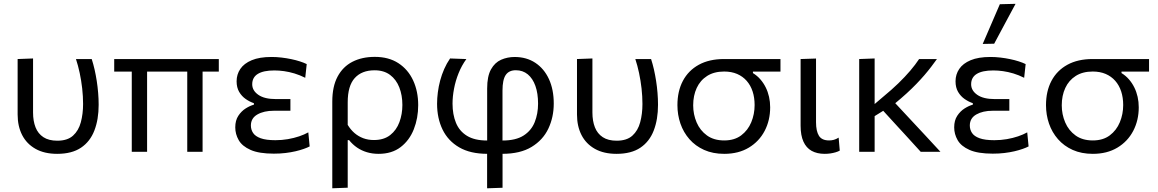

<svg xmlns="http://www.w3.org/2000/svg" viewBox="-20 -812 6196 1027"><path d="M285.8 10.9Q217.5 10.9 170.2 -15.7Q122.8 -42.3 98.5 -89.6Q74.3 -136.9 74.3 -199.4Q74.3 -224 74.3 -243Q74.3 -262 74.3 -279.9Q74.3 -342.1 74.3 -392.7Q74.3 -443.2 74.3 -496.2L156.8 -499.3Q156.8 -410.9 156.8 -336.3Q156.8 -261.7 156.8 -210.1Q156.8 -164.8 170.1 -131Q183.3 -97.2 212.1 -78.3Q240.8 -59.4 286.5 -59.4Q340.9 -59.4 370.7 -86.5Q400.5 -113.5 412.4 -158.2Q424.4 -202.9 424.4 -255.9Q424.4 -296.2 419.7 -338.6Q414.9 -381 406.3 -421.5Q397.7 -462 386.3 -496.2H470.6Q479.1 -469.9 485.9 -440.3Q492.6 -410.6 497.5 -379.1Q502.4 -347.6 505 -315.4Q507.7 -283.2 507.7 -251.6Q507.7 -173.2 484.9 -114.1Q462.2 -54.9 413.4 -22Q364.5 10.9 285.8 10.9Z M590.9 -429.1V-496.2H1150.4V-429.1Q1100.3 -429.1 1049.4 -429.1Q998.6 -429.1 950.6 -429.1H716ZM684.8 0Q684.8 -55.3 684.8 -107.2Q684.8 -159.1 684.8 -220.3V-268.8Q684.8 -312.9 684.8 -350.6Q684.8 -388.3 684.8 -422.2Q684.8 -456 684.8 -488.5H766.8Q766.8 -440 766.8 -388.4Q766.8 -336.9 766.8 -280.4V-216.7Q766.8 -158.6 766.8 -106.6Q766.8 -54.5 766.8 0ZM981.6 0Q981.6 -25.8 981.6 -56.2Q981.6 -86.7 981.6 -120.3Q981.6 -153.9 981.6 -189.7Q981.6 -221.9 981.6 -254.7Q981.6 -287.4 981.6 -323.3Q981.6 -359.2 981.6 -399.9Q981.6 -440.6 981.6 -488.5H1063.6V-195.3Q1063.6 -163.4 1063.6 -131.3Q1063.6 -99.2 1063.6 -66.5Q1063.6 -33.9 1063.6 0Z M1444.7 9.9Q1365.2 9.9 1320.2 -10.2Q1275.1 -30.2 1256.8 -62.5Q1238.4 -94.7 1238.4 -130.7Q1238.4 -167.9 1254.8 -192.7Q1271.1 -217.5 1294.3 -232.1Q1317.6 -246.7 1338.1 -252.1V-260.1Q1316 -267.4 1294.5 -282.2Q1273.1 -297 1259.3 -320.4Q1245.6 -343.9 1245.6 -377.2Q1245.6 -413.8 1265.4 -443.2Q1285.2 -472.7 1326.6 -490Q1367.9 -507.3 1432.6 -507.3Q1459.1 -507.3 1485.9 -504.1Q1512.7 -501 1537.8 -495.7Q1562.9 -490.5 1584.1 -483.6Q1605.4 -476.8 1620.6 -469.2L1612.7 -395.9Q1583.9 -410.4 1555.1 -419.1Q1526.4 -427.7 1499.3 -431.5Q1472.2 -435.2 1447.6 -435.2Q1389.1 -435.2 1359.1 -416.7Q1329.1 -398.2 1329.1 -361.2Q1329.1 -327.6 1361.8 -304.8Q1394.4 -282 1456.2 -282Q1477.8 -282 1496.7 -282Q1515.6 -282 1533.4 -282V-219.6Q1512.7 -219.6 1491.7 -219.6Q1470.8 -219.6 1444.5 -219.6Q1391.4 -219.6 1356.7 -199.7Q1322 -179.8 1322 -140.7Q1322 -118.6 1333.8 -100.8Q1345.5 -83 1374.1 -72.6Q1402.7 -62.1 1453.4 -62.1Q1487.6 -62.1 1520 -67.7Q1552.4 -73.3 1580.4 -82.8Q1608.4 -92.4 1629.1 -104L1636.4 -28.8Q1623.8 -22.2 1604.7 -15.5Q1585.7 -8.7 1561 -2.9Q1536.3 2.9 1507.1 6.4Q1477.9 9.9 1444.7 9.9Z M1757.4 195.1Q1757.4 139.8 1757.4 87.1Q1757.4 34.4 1757.4 -26.8V-268.8Q1757.4 -349.1 1785.7 -402.2Q1814 -455.2 1865 -481.5Q1916.1 -507.8 1984.8 -507.8Q2059.2 -507.8 2111 -474.1Q2162.8 -440.3 2189.9 -381.8Q2216.9 -323.3 2216.9 -249.5Q2216.9 -180 2193.5 -120.7Q2170.1 -61.3 2123 -25.2Q2075.9 10.9 2004.9 10.9Q1971.8 10.9 1942.9 2.3Q1914 -6.3 1889.9 -22.7Q1865.9 -39.2 1847.3 -62.4H1839.9V-23.3Q1839.9 35.2 1839.9 86Q1839.9 136.7 1839.9 192ZM1979.8 -63Q2033.4 -63 2067.1 -89.5Q2100.8 -116 2116.5 -158.8Q2132.3 -201.5 2132.3 -250.5Q2132.3 -302.4 2115.9 -344.4Q2099.6 -386.3 2066.6 -411.2Q2033.6 -436 1983.7 -436Q1915.1 -436 1877.5 -394.5Q1839.9 -353 1839.9 -264.8V-144Q1855.2 -118.7 1875.9 -100.6Q1896.7 -82.6 1922.7 -72.8Q1948.8 -63 1979.8 -63Z M2585.5 195.2Q2585.5 149.6 2585.5 105.6Q2585.5 61.7 2585.5 10.8L2585.8 0V-338.6Q2585.8 -404.3 2606.3 -440.9Q2626.8 -477.6 2660.4 -492.4Q2694.1 -507.2 2732.7 -507.2Q2796.3 -507.2 2843.3 -476.1Q2890.3 -445.1 2916.2 -389.1Q2942 -333.1 2942 -258.2Q2942 -185.3 2913.2 -124.2Q2884.3 -63.1 2823.6 -26.2Q2762.9 10.8 2667 10.8H2586.6Q2495.8 10.8 2436.3 -23.8Q2376.7 -58.4 2347.3 -118.9Q2317.9 -179.4 2317.9 -257.1Q2317.9 -286.7 2322 -318.1Q2326 -349.6 2334.4 -381.2Q2342.9 -412.9 2356 -442.8Q2369.1 -472.7 2387.4 -499.3L2474.6 -496.1Q2449.6 -461.9 2433.1 -420.8Q2416.5 -379.7 2408.6 -337.5Q2400.6 -295.4 2400.6 -257.7Q2400.6 -199.8 2418.9 -155.1Q2437.2 -110.4 2478 -85.4Q2518.8 -60.4 2585.8 -60.4H2667.8Q2739.1 -60.4 2780.6 -87Q2822.1 -113.6 2840.1 -158.6Q2858.1 -203.6 2858.1 -257.6Q2858.1 -312.5 2843.8 -352.6Q2829.5 -392.6 2802.9 -414.5Q2776.2 -436.3 2739.1 -436.3Q2702.3 -436.3 2685 -410.8Q2667.8 -385.3 2667.8 -327.5V0L2668.1 10.8Q2668.1 59.9 2668.1 103Q2668.1 146.1 2668.1 192.3Z M3277.8 10.9Q3209.5 10.9 3162.2 -15.7Q3114.8 -42.3 3090.5 -89.6Q3066.3 -136.9 3066.3 -199.4Q3066.3 -224 3066.3 -243Q3066.3 -262 3066.3 -279.9Q3066.3 -342.1 3066.3 -392.7Q3066.3 -443.2 3066.3 -496.2L3148.8 -499.3Q3148.8 -410.9 3148.8 -336.3Q3148.8 -261.7 3148.8 -210.1Q3148.8 -164.8 3162.1 -131Q3175.3 -97.2 3204.1 -78.3Q3232.8 -59.4 3278.5 -59.4Q3332.9 -59.4 3362.7 -86.5Q3392.5 -113.5 3404.4 -158.2Q3416.4 -202.9 3416.4 -255.9Q3416.4 -296.2 3411.7 -338.6Q3406.9 -381 3398.3 -421.5Q3389.7 -462 3378.3 -496.2H3462.6Q3471.1 -469.9 3477.9 -440.3Q3484.6 -410.6 3489.5 -379.1Q3494.4 -347.6 3497 -315.4Q3499.7 -283.2 3499.7 -251.6Q3499.7 -173.2 3476.9 -114.1Q3454.2 -54.9 3405.4 -22Q3356.5 10.9 3277.8 10.9Z M3854 10.9Q3793.1 10.9 3746.3 -10.1Q3699.6 -31.1 3667.7 -67.5Q3635.8 -104 3619.6 -150.9Q3603.5 -197.8 3603.5 -249.5Q3603.5 -324.2 3632.8 -379.6Q3662.2 -435 3717.9 -465.6Q3773.6 -496.2 3852.4 -496.2Q3882.5 -496.2 3905.8 -496.2Q3929.1 -496.2 3956.4 -496.2Q3983.8 -496.2 4025.6 -496.2H4154.7V-429.1Q4121 -429.1 4084 -429.1Q4047 -429.1 4007.4 -429.1V-421.1Q4030 -407.3 4047.1 -387.6Q4064.2 -368 4075.9 -344.3Q4087.6 -320.7 4093.6 -293.9Q4099.6 -267.1 4099.6 -238Q4099.6 -168.4 4070.1 -111.9Q4040.5 -55.4 3985.4 -22.3Q3930.3 10.9 3854 10.9ZM3853.8 -60.8Q3908.5 -60.8 3944.5 -87.8Q3980.6 -114.9 3998.5 -158.2Q4016.4 -201.4 4016.4 -250.2Q4016.4 -290 4005.7 -322.8Q3994.9 -355.7 3974 -379.5Q3953.1 -403.3 3922.9 -416.4Q3892.6 -429.4 3853.5 -429.4Q3799.5 -429.4 3762.5 -405.8Q3725.5 -382.2 3706.7 -341.5Q3687.8 -300.7 3687.8 -248.7Q3687.8 -200.3 3706.2 -157.2Q3724.6 -114.2 3761.5 -87.5Q3798.4 -60.8 3853.8 -60.8Z M4391.3 10.9Q4350.3 10.9 4321.4 -5.1Q4292.5 -21.2 4277.5 -54.6Q4262.4 -88 4262.4 -139.6Q4262.4 -179.7 4262.4 -208.4Q4262.4 -237 4262.4 -268.8Q4262.4 -334.6 4262.4 -387.7Q4262.4 -440.7 4262.4 -496.2L4344.9 -498.9Q4344.9 -439.4 4344.9 -385.6Q4344.9 -331.9 4344.9 -286.7Q4344.9 -241.6 4344.9 -206.6V-158.4Q4344.9 -110.5 4360.5 -85.6Q4376.1 -60.8 4414.9 -60.8Q4427.9 -60.8 4440.2 -64.1Q4452.4 -67.4 4465.9 -75.9L4471.9 -6.4Q4462.4 -1.1 4449.5 2.7Q4436.5 6.5 4421.8 8.7Q4407 10.9 4391.3 10.9Z M4649.7 -185.5V-248.1L4706.2 -296.2Q4750 -332.2 4785.5 -366.6Q4821 -401.1 4848.7 -433.6Q4876.4 -466.1 4896.3 -496.2H4991.7Q4977.2 -475.8 4960.8 -454.5Q4944.5 -433.1 4925 -410.4Q4905.4 -387.6 4881.8 -363.2Q4858.2 -338.7 4829.3 -312.3Q4800.3 -285.9 4765.1 -257ZM4575.8 0Q4575.8 -55.3 4575.8 -106.4Q4575.8 -157.6 4575.8 -218.8V-268.8Q4575.8 -312.6 4575.8 -350.3Q4575.8 -388 4575.8 -423.6Q4575.8 -459.1 4575.8 -496.2L4658.4 -499.3Q4658.4 -442.3 4658.4 -391Q4658.4 -339.7 4658.4 -296.4Q4658.4 -253 4658.4 -219.5Q4658.4 -159.8 4658.4 -108.1Q4658.4 -56.4 4658.4 0ZM4904.9 0Q4889.7 -16.8 4874.8 -33Q4859.9 -49.2 4845.4 -65.3Q4830.9 -81.3 4816.1 -97.4Q4801.4 -113.4 4786.2 -129.8L4693.2 -231.5L4749 -281.2L4854.8 -167.6Q4890.4 -129.5 4930.8 -86.1Q4971.2 -42.7 5010.4 0Z M5290.2 9.9Q5210.7 9.9 5165.7 -10.2Q5120.6 -30.2 5102.3 -62.5Q5083.9 -94.7 5083.9 -130.7Q5083.9 -167.9 5100.3 -192.7Q5116.6 -217.5 5139.8 -232.1Q5163.1 -246.7 5183.6 -252.1V-260.1Q5161.5 -267.4 5140 -282.2Q5118.6 -297 5104.8 -320.4Q5091.1 -343.9 5091.1 -377.2Q5091.1 -413.8 5110.9 -443.2Q5130.7 -472.7 5172.1 -490Q5213.4 -507.3 5278.1 -507.3Q5304.6 -507.3 5331.4 -504.1Q5358.2 -501 5383.3 -495.7Q5408.4 -490.5 5429.6 -483.6Q5450.9 -476.8 5466.1 -469.2L5458.2 -395.9Q5429.4 -410.4 5400.6 -419.1Q5371.9 -427.7 5344.8 -431.5Q5317.7 -435.2 5293.1 -435.2Q5234.6 -435.2 5204.6 -416.7Q5174.6 -398.2 5174.6 -361.2Q5174.6 -327.6 5207.3 -304.8Q5239.9 -282 5301.7 -282Q5323.3 -282 5342.2 -282Q5361.1 -282 5378.9 -282V-219.6Q5358.2 -219.6 5337.2 -219.6Q5316.3 -219.6 5290 -219.6Q5236.9 -219.6 5202.2 -199.7Q5167.5 -179.8 5167.5 -140.7Q5167.5 -118.6 5179.3 -100.8Q5191 -83 5219.6 -72.6Q5248.2 -62.1 5298.9 -62.1Q5333.1 -62.1 5365.5 -67.7Q5397.9 -73.3 5425.9 -82.8Q5453.9 -92.4 5474.6 -104L5481.9 -28.8Q5469.3 -22.2 5450.2 -15.5Q5431.2 -8.7 5406.5 -2.9Q5381.8 2.9 5352.6 6.4Q5323.4 9.9 5290.2 9.9ZM5236.5 -577Q5259.6 -630.3 5282.5 -683.6Q5305.5 -736.9 5328.1 -789.4L5412.2 -791.5Q5392.8 -755.5 5373.6 -719.8Q5354.5 -684.1 5335.6 -648.9Q5316.7 -613.7 5297.8 -578.2Z M5825.5 10.9Q5764.6 10.9 5717.8 -10.1Q5671.1 -31.1 5639.2 -67.5Q5607.3 -104 5591.1 -150.9Q5575 -197.8 5575 -249.5Q5575 -324.2 5604.3 -379.6Q5633.7 -435 5689.4 -465.6Q5745.1 -496.2 5823.9 -496.2Q5854 -496.2 5877.3 -496.2Q5900.6 -496.2 5927.9 -496.2Q5955.3 -496.2 5997.1 -496.2H6126.2V-429.1Q6092.5 -429.1 6055.5 -429.1Q6018.5 -429.1 5978.9 -429.1V-421.1Q6001.5 -407.3 6018.6 -387.6Q6035.7 -368 6047.4 -344.3Q6059.1 -320.7 6065.1 -293.9Q6071.1 -267.1 6071.1 -238Q6071.1 -168.4 6041.6 -111.9Q6012 -55.4 5956.9 -22.3Q5901.8 10.9 5825.5 10.9ZM5825.3 -60.8Q5880 -60.8 5916 -87.8Q5952.1 -114.9 5970 -158.2Q5987.9 -201.4 5987.9 -250.2Q5987.9 -290 5977.2 -322.8Q5966.4 -355.7 5945.5 -379.5Q5924.6 -403.3 5894.4 -416.4Q5864.1 -429.4 5825 -429.4Q5771 -429.4 5734 -405.8Q5697 -382.2 5678.2 -341.5Q5659.3 -300.7 5659.3 -248.7Q5659.3 -200.3 5677.7 -157.2Q5696.1 -114.2 5733 -87.5Q5769.9 -60.8 5825.3 -60.8Z"/></svg>

Font: Commissioner Thin
Style: Regular
Weight: 100
Designer: Kostas Bartsokas
Foundry: Kostas Bartsokas
Version: Version 1.001;gftools[0.9.23]